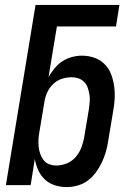

<svg xmlns="http://www.w3.org/2000/svg" viewBox="-20 -755 540 783"><path d="M252 8Q227 8 203.5 0.5Q180 -7 163 -23Q146 -39 136 -61Q126 -83 122 -107L105 0H4L125 -735H467L453 -647H212L178 -441Q189 -460 203 -477Q217 -494 235 -505.5Q253 -517 273.5 -522.5Q294 -528 314 -528Q341 -528 365 -519.5Q389 -511 406.5 -493.5Q424 -476 433 -452.5Q442 -429 445.5 -403.5Q449 -378 447.5 -351.5Q446 -325 441 -299L421 -179Q418 -157 411.5 -135Q405 -113 395 -92Q385 -71 371 -52Q357 -33 338.5 -19Q320 -5 297 1.5Q274 8 252 8ZM210 -80Q231 -80 252 -88.5Q273 -97 288 -114Q303 -131 311 -151.5Q319 -172 323 -193L343 -313Q345 -328 346 -342.5Q347 -357 344.5 -371Q342 -385 337.5 -398Q333 -411 323 -421Q313 -431 300 -435.5Q287 -440 272 -440Q252 -440 232 -433.5Q212 -427 196.5 -412Q181 -397 172.5 -378Q164 -359 161 -339L141 -219Q138 -204 137 -188Q136 -172 137.5 -157Q139 -142 144 -128Q149 -114 157.5 -102.5Q166 -91 180 -85.5Q194 -80 210 -80Z"/></svg>

Font: Iosevka Term Curly SmBd Obl
Style: Regular
Weight: 600
Italic angle: -9°
Designer: Belleve Invis
Foundry: Belleve Invis
Version: Version 32.3.0